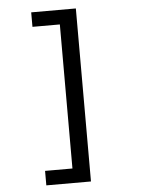

<svg xmlns="http://www.w3.org/2000/svg" viewBox="-59 -770 717 964"><g transform="rotate(-5 300.0 -288.0)"><path d="M360 148H135V75H273V-651H135V-724H360Z"/></g></svg>

Font: Noto Sans Mono UI
Style: Regular
Weight: 400
Monospace: yes
Designer: Monotype Design team
Foundry: Monotype Imaging Inc.
Version: Version 1.000